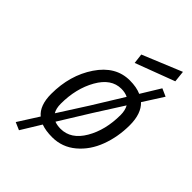

<svg xmlns="http://www.w3.org/2000/svg" viewBox="-252 -843 1049 1049"><g transform="rotate(45 272.0 -318.5)"><path d="M343 -510Q395 -510 431 -494L499 -605L544 -585L470 -469Q516 -426 516 -336.5Q516 -247 486.5 -168Q457 -89 398 -39.5Q339 10 262 10Q212 10 177 -3L107 111L63 92L138 -26Q91 -65 91 -154Q91 -298 162.5 -404Q234 -510 343 -510ZM343 -445Q265 -445 215.5 -357.5Q166 -270 166 -153Q166 -116 180 -93L286 -259L394 -434Q372 -445 343 -445ZM262 -55Q342 -55 391.5 -139.5Q441 -224 441 -341Q441 -376 427 -401L324 -239L215 -63Q236 -55 262 -55ZM294 -596 287 -654 515 -748 522 -682Z"/></g></svg>

Font: TitilliumWebItalic
Style: Italic
Weight: 400
Italic angle: -13°
Version: Version 1.001;PS 57.000;hotconv 1.0.70;makeotf.lib2.5.55311